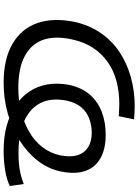

<svg xmlns="http://www.w3.org/2000/svg" viewBox="128 -882 763 1059"><g transform="rotate(90 509.5 -352.5)"><path d="M437 9Q306 9 222.5 -39.5Q139 -88 108 -175Q77 -262 100 -379Q118 -462 161 -525Q204 -588 266 -629.5Q328 -671 405 -692.5Q482 -714 566 -714Q589 -714 608 -712.5Q627 -711 638 -710L621 -626Q602 -627 585.5 -628Q569 -629 553 -629Q485 -629 426 -613Q367 -597 320.5 -564Q274 -531 242 -481Q210 -431 196 -362Q177 -270 201 -205.5Q225 -141 291.5 -106.5Q358 -72 465 -72Q531 -72 592.5 -87Q654 -102 705 -131Q756 -160 790.5 -203.5Q825 -247 837 -304Q853 -390 818 -433.5Q783 -477 712 -477Q672 -477 635 -463.5Q598 -450 572 -419.5Q546 -389 535 -339Q518 -251 549.5 -192Q581 -133 651 -103Q721 -73 823 -73Q855 -73 883.5 -75.5Q912 -78 939.5 -84.5Q967 -91 995 -102L1006 -25Q970 -8 919.5 0.5Q869 9 811 9Q736 9 673.5 -8Q611 -25 563 -56.5Q515 -88 485.5 -132Q456 -176 446 -231Q436 -286 448 -351Q463 -422 502.5 -467Q542 -512 599 -533Q656 -554 723 -554Q801 -554 852 -525.5Q903 -497 922.5 -442.5Q942 -388 926 -306Q911 -236 866 -178.5Q821 -121 754.5 -79Q688 -37 606.5 -14Q525 9 437 9Z"/></g></svg>

Font: Nunito Sans 10pt Expanded
Style: Italic
Weight: 400
Width: 7
Italic angle: -9°
Designer: Vernon Adams
Foundry: Vernon Adams
Version: Version 3.101;gftools[0.9.27]